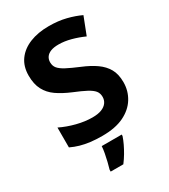

<svg xmlns="http://www.w3.org/2000/svg" viewBox="-226 -830 1017 1156"><g transform="rotate(-30 283.0 -251.5)"><path d="M528 -207Q528 -147 497.5 -97.5Q467 -48 407.5 -19Q348 10 257 10Q212 10 175.5 5.5Q139 1 107.5 -8Q76 -17 47 -31V-169Q96 -145 153 -130.5Q210 -116 261 -116Q300 -116 325 -126Q350 -136 362.5 -153.5Q375 -171 375 -193Q375 -219 361 -236Q347 -253 316 -269.5Q285 -286 231 -308Q174 -332 134.5 -359.5Q95 -387 74 -427Q53 -467 53 -526Q53 -590 85 -634Q117 -678 174 -701Q231 -724 306 -724Q372 -724 425.5 -710.5Q479 -697 521 -677L474 -556Q432 -575 387.5 -587Q343 -599 302 -599Q269 -599 247.5 -590.5Q226 -582 215.5 -566.5Q205 -551 205 -531Q205 -506 219 -489Q233 -472 265 -455Q297 -438 352 -415Q408 -392 447 -364.5Q486 -337 507 -300Q528 -263 528 -207ZM361 71Q353 95 341 120Q329 145 314 170.5Q299 196 280 221H192V208Q198 188 204.5 161.5Q211 135 216 108Q221 81 222 61H361Z"/></g></svg>

Font: Noto Sans Khmer
Style: Bold
Weight: 700
Version: Version 2.003